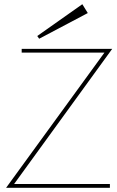

<svg xmlns="http://www.w3.org/2000/svg" viewBox="-20 -892 556 912"><path d="M9 0 476 -642H83V-660H513L47 -18H502V0ZM166 -708 157 -721 371 -872 397 -830Z"/></svg>

Font: Lil Grotesk Thin
Style: Regular
Weight: 100
Designer: Bastien Sozeau
Foundry: NBR — Bastien Sozeau
Version: Version 3.003; ttfautohint (v1.8.4.7-5d5b);gftools[0.9.33]